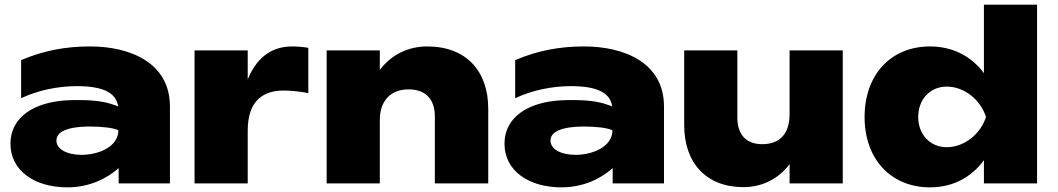

<svg xmlns="http://www.w3.org/2000/svg" viewBox="-20 -790 4556 827"><path d="M491 0H712V-331C712 -523 536 -590 368 -590C262 -590 167 -572 71 -531V-367C143 -401 229 -419 311 -419C427 -419 481 -389 489 -331C484 -334 478 -336 471 -338C435 -352 385 -359 321 -359C305 -359 288 -359 270 -358C131 -351 25 -288 25 -171C25 -54 130 17 270 17C365 17 441 -21 491 -66ZM490 -229C490 -156 401 -123 332 -123C267 -123 223 -148 223 -185C223 -242 330 -245 368 -245C416 -245 467 -240 490 -229Z M1308 -584C1284 -588 1261 -590 1239 -590C1140 -590 1082 -532 1047 -448V-573H818V0H1047V-228C1047 -360 1118 -400 1201 -400C1230 -400 1266 -397 1308 -389Z M1820 -590C1740 -590 1667 -556 1616 -489V-573H1387V0H1616V-274C1616 -356 1663 -405 1740 -405C1812 -405 1853 -364 1853 -289V0H2083V-322C2083 -485 1987 -590 1820 -590Z M2619 0H2840V-331C2840 -523 2664 -590 2496 -590C2390 -590 2295 -572 2199 -531V-367C2271 -401 2357 -419 2439 -419C2555 -419 2609 -389 2617 -331C2612 -334 2606 -336 2599 -338C2563 -352 2513 -359 2449 -359C2433 -359 2416 -359 2398 -358C2259 -351 2153 -288 2153 -171C2153 -54 2258 17 2398 17C2493 17 2569 -21 2619 -66ZM2618 -229C2618 -156 2529 -123 2460 -123C2395 -123 2351 -148 2351 -185C2351 -242 2458 -245 2496 -245C2544 -245 2595 -240 2618 -229Z M3610 0V-573H3381V-299C3381 -215 3340 -169 3263 -169C3194 -169 3156 -210 3156 -284V-573H2927V-251C2927 -89 3021 16 3182 16C3260 16 3331 -17 3381 -83V0Z M4447 -770H4218V-475C4164 -548 4083 -590 3986 -590C3818 -590 3704 -469 3704 -286C3704 -104 3818 17 3986 17C4084 17 4164 -26 4218 -100V0H4447ZM3935 -286C3935 -362 3986 -417 4058 -417C4132 -417 4203 -362 4227 -286C4203 -211 4132 -156 4058 -156C3986 -156 3935 -211 3935 -286Z"/></svg>

Font: Bounded ExtBd
Style: Regular
Weight: 800
Designer: Vlad Churkin
Version: Version 3.0